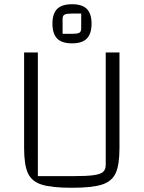

<svg xmlns="http://www.w3.org/2000/svg" viewBox="-20 -873 679 908"><path d="M94 -173V-625H159V-40H325Q390 -40 422.5 -44.5Q455 -49 467.5 -60Q480 -71 480 -93V-625H545V-173Q545 -93 527 -54Q509 -15 462 0Q415 15 320 15Q224 15 177 0Q130 -15 112 -54Q94 -93 94 -173ZM228 -761Q228 -808 250 -830.5Q272 -853 321 -853Q369 -853 391 -830.5Q413 -808 413 -761Q413 -714 391 -691Q369 -668 321 -668Q272 -668 250 -691Q228 -714 228 -761ZM322 -713Q344 -713 354 -717.5Q364 -722 364 -739V-809H321Q297 -809 286.5 -804.5Q276 -800 276 -784V-713Z"/></svg>

Font: Changa ExtraLight
Style: Regular
Weight: 275
Designer: Eduardo Rodriguez Tunni
Foundry: Eduardo Rodriguez Tunni
Version: Version 2.002; ttfautohint (v1.5) -l 8 -r 50 -G 200 -x 14 -H